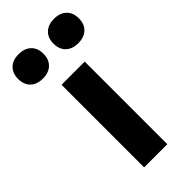

<svg xmlns="http://www.w3.org/2000/svg" viewBox="-319 -845 899 899"><g transform="rotate(-45 131.0 -395.0)"><path d="M54 0V-547H207.5V0ZM-70.5 -709.5Q-70.5 -747.5 -48.2 -769Q-26 -790.5 13 -790.5Q52 -790.5 74.5 -769Q97 -747.5 97 -709.5Q97 -672 74.5 -650.5Q52 -629 13 -629Q-26 -629 -48.2 -650.5Q-70.5 -672 -70.5 -709.5ZM163.5 -709.5Q163.5 -747.5 186 -769Q208.5 -790.5 247.5 -790.5Q286.5 -790.5 309 -769Q331.5 -747.5 331.5 -709.5Q331.5 -672 309 -650.5Q286.5 -629 247.5 -629Q208.5 -629 186 -650.5Q163.5 -672 163.5 -709.5Z"/></g></svg>

Font: Encode Sans Semi Condensed
Style: Bold
Weight: 700
Width: 4
Designer: Multiple Designers
Foundry: Impallari Type
Version: Version 2.000